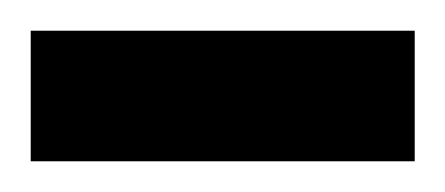

<svg xmlns="http://www.w3.org/2000/svg" viewBox="-20 -105 290 125"><path d="M0 -85H250V0H0Z"/></svg>

Font: Cairo SemiBold
Style: Regular
Weight: 600
Designer: Mohamed Gaber, the designers of Titillium
Foundry: Kief Type Foundry
Version: Version 2.009; ttfautohint (v1.5.33-1714) -l 8 -r 50 -G 200 